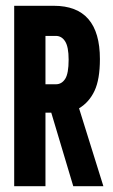

<svg xmlns="http://www.w3.org/2000/svg" viewBox="-20 -643 390 663"><path d="M29 0V-623H166Q325 -623 325 -439Q325 -369 306.5 -329.5Q288 -290 253 -269L337 0H233L157 -254H137V0ZM137 -352H173Q193 -352 205 -370.5Q217 -389 217 -437Q217 -481 205 -500Q193 -519 173 -519H137Z"/></svg>

Font: Inconsolata ExtraCondensed Black
Style: Regular
Weight: 900
Width: 2
Monospace: yes
Designer: Raph Levien, Cyreal, Brenton Simpson
Foundry: Raph Levien, Cyreal, Google
Version: Version 3.001; ttfautohint (v1.8.2.53-6de2)